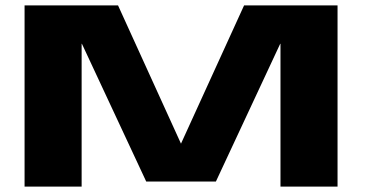

<svg xmlns="http://www.w3.org/2000/svg" viewBox="-20 -695 1384 715"><path d="M71.5 0V-675H419.5L654 -160L889 -675H1237V0H1024.5V-532H1023.5L784 -19H524.5L285 -532H284V0Z"/></svg>

Font: Anybody UltraExpanded Regular
Style: Bold
Weight: 700
Width: 9
Designer: Tyler Finck
Foundry: Etcetera Type Company
Version: Version 1.010; ttfautohint (v1.8.3) -l 8 -r 50 -G 200 -x 14 